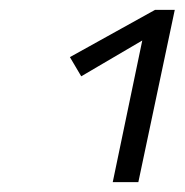

<svg xmlns="http://www.w3.org/2000/svg" viewBox="-20 -776 375 390"><path d="M209 -406 273 -713 312 -719 145 -621 122 -660 295 -756H335L261 -406Z"/></svg>

Font: Ysabeau
Style: Italic
Weight: 400
Italic angle: -12°
Designer: Christian Thalmann (Catharsis Fonts)
Version: Version 2.000;gftools[0.9.27.dev2+g8671c4b]